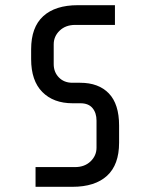

<svg xmlns="http://www.w3.org/2000/svg" viewBox="-20 -720 580 740"><path d="M259 0H117V-76H269Q306 -76 329 -98Q352 -120 352 -151V-255Q352 -285 336.5 -303.5Q321 -322 290 -322H260Q186 -322 143 -365.5Q100 -409 100 -492V-530Q100 -615 146.5 -657.5Q193 -700 280 -700H423V-624H270Q233 -624 210 -602Q187 -580 187 -549V-473Q187 -442 207 -421.5Q227 -401 259 -401H289Q360 -401 399.5 -360Q439 -319 439 -236V-170Q439 -85 392.5 -42.5Q346 0 259 0Z"/></svg>

Font: Share Tech Mono
Style: Regular
Weight: 400
Designer: Ralph Oliver du Carrois
Foundry: Ralph Oliver du Carrois
Version: Version 1.003